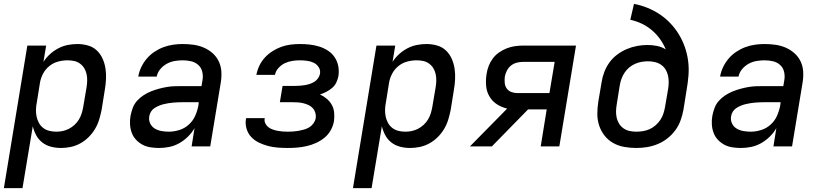

<svg xmlns="http://www.w3.org/2000/svg" viewBox="-26 -755 4246 990"><path d="M-6 215 115 -520H212L198 -436Q212 -458 232 -476Q252 -494 275 -506Q298 -518 323 -523Q348 -528 373 -528Q401 -528 427.5 -520.5Q454 -513 473 -495Q492 -477 503 -452.5Q514 -428 518 -401Q522 -374 520.5 -345.5Q519 -317 514 -289L498 -189Q493 -164 485.5 -139Q478 -114 464.5 -91Q451 -68 431.5 -48.5Q412 -29 388.5 -16Q365 -3 339.5 2.5Q314 8 289 8Q262 8 237 1.5Q212 -5 192.5 -20Q173 -35 161 -57Q149 -79 143 -104L90 215ZM264 -76Q281 -76 297.5 -79.5Q314 -83 329.5 -91Q345 -99 358.5 -111.5Q372 -124 381 -139Q390 -154 395 -170Q400 -186 403 -203L420 -303Q423 -320 423.5 -338Q424 -356 420.5 -372.5Q417 -389 408.5 -403Q400 -417 386.5 -427Q373 -437 356.5 -440.5Q340 -444 322 -444Q298 -444 273.5 -437.5Q249 -431 228.5 -414.5Q208 -398 196 -375Q184 -352 180 -328L164 -228Q160 -209 159.5 -190.5Q159 -172 162.5 -154.5Q166 -137 174.5 -121.5Q183 -106 196.5 -95.5Q210 -85 227.5 -80.5Q245 -76 264 -76Z M795 8Q795 8 795 8Q795 8 795 8H794Q772 8 749.5 4.5Q727 1 708.5 -9Q690 -19 675.5 -34.5Q661 -50 653.5 -70Q646 -90 644.5 -112.5Q643 -135 647 -158Q651 -178 658.5 -198.5Q666 -219 681 -235.5Q696 -252 714.5 -264Q733 -276 753 -284Q773 -292 793.5 -297.5Q814 -303 834.5 -306.5Q855 -310 875.5 -310.5Q896 -311 917 -311H1013L1018 -341Q1022 -363 1017 -384.5Q1012 -406 996.5 -420Q981 -434 960 -439Q939 -444 916 -444Q896 -444 875 -440.5Q854 -437 834.5 -426.5Q815 -416 800.5 -398.5Q786 -381 782 -360H687Q691 -385 702.5 -409Q714 -433 731 -453Q748 -473 770.5 -488Q793 -503 817.5 -512Q842 -521 867 -524.5Q892 -528 916 -528Q945 -528 973 -524Q1001 -520 1026 -509Q1051 -498 1071 -480Q1091 -462 1102.5 -437.5Q1114 -413 1115.5 -384.5Q1117 -356 1112 -327L1058 0H962L977 -94Q963 -70 942.5 -50Q922 -30 898 -16.5Q874 -3 847.5 2.5Q821 8 795 8ZM845 -76Q871 -76 898.5 -84.5Q926 -93 947.5 -112.5Q969 -132 980.5 -158Q992 -184 997 -211L999 -228H917Q905 -228 892.5 -227.5Q880 -227 868 -226Q856 -225 843.5 -223Q831 -221 818.5 -218Q806 -215 794 -210Q782 -205 771 -198Q760 -191 753 -180Q746 -169 744 -157Q740 -137 748 -119.5Q756 -102 771.5 -92.5Q787 -83 806 -79.5Q825 -76 845 -76Z M1458 8Q1432 8 1406 6Q1380 4 1355.5 -2.5Q1331 -9 1308.5 -20Q1286 -31 1269.5 -48.5Q1253 -66 1245.5 -90.5Q1238 -115 1242 -141Q1243 -142 1243 -143.5Q1243 -145 1243 -146H1339Q1339 -146 1339 -145.5Q1339 -145 1339 -145Q1336 -131 1342 -119Q1348 -107 1357.5 -99.5Q1367 -92 1379.5 -87.5Q1392 -83 1405 -80.5Q1418 -78 1431 -77Q1444 -76 1458 -76Q1472 -76 1486 -77Q1500 -78 1514 -80.5Q1528 -83 1542 -87Q1556 -91 1568.5 -98.5Q1581 -106 1590 -118.5Q1599 -131 1602 -145Q1604 -160 1600 -173.5Q1596 -187 1587 -197Q1578 -207 1565.5 -213Q1553 -219 1539 -222.5Q1525 -226 1510.5 -227Q1496 -228 1482 -228H1417L1431 -312H1495Q1508 -312 1520.5 -313Q1533 -314 1545.5 -316Q1558 -318 1570.5 -322Q1583 -326 1594.5 -333Q1606 -340 1614 -351.5Q1622 -363 1624 -375Q1627 -394 1617 -409Q1607 -424 1591.5 -431.5Q1576 -439 1557.5 -441.5Q1539 -444 1521 -444Q1501 -444 1481.5 -441Q1462 -438 1443.5 -429.5Q1425 -421 1410 -404.5Q1395 -388 1392 -369H1296Q1300 -392 1311 -415.5Q1322 -439 1339.5 -458Q1357 -477 1379 -491Q1401 -505 1424.5 -513.5Q1448 -522 1472.5 -525Q1497 -528 1521 -528Q1547 -528 1572.5 -525Q1598 -522 1621.5 -514.5Q1645 -507 1665.5 -493.5Q1686 -480 1699.5 -460Q1713 -440 1718 -415Q1723 -390 1719 -363Q1716 -347 1708.5 -330.5Q1701 -314 1687 -302Q1673 -290 1656.5 -281.5Q1640 -273 1624 -268Q1643 -259 1659 -245.5Q1675 -232 1685 -214Q1695 -196 1697 -174Q1699 -152 1696 -130Q1692 -106 1679 -83Q1666 -60 1646 -44Q1626 -28 1602.5 -17.5Q1579 -7 1554.5 -1.5Q1530 4 1506 6Q1482 8 1458 8Z M1794 215 1915 -520H2012L1998 -436Q2012 -458 2032 -476Q2052 -494 2075 -506Q2098 -518 2123 -523Q2148 -528 2173 -528Q2201 -528 2227.5 -520.5Q2254 -513 2273 -495Q2292 -477 2303 -452.5Q2314 -428 2318 -401Q2322 -374 2320.5 -345.5Q2319 -317 2314 -289L2298 -189Q2293 -164 2285.5 -139Q2278 -114 2264.5 -91Q2251 -68 2231.5 -48.5Q2212 -29 2188.5 -16Q2165 -3 2139.5 2.5Q2114 8 2089 8Q2062 8 2037 1.5Q2012 -5 1992.5 -20Q1973 -35 1961 -57Q1949 -79 1943 -104L1890 215ZM2064 -76Q2081 -76 2097.5 -79.5Q2114 -83 2129.5 -91Q2145 -99 2158.5 -111.5Q2172 -124 2181 -139Q2190 -154 2195 -170Q2200 -186 2203 -203L2220 -303Q2223 -320 2223.5 -338Q2224 -356 2220.5 -372.5Q2217 -389 2208.5 -403Q2200 -417 2186.5 -427Q2173 -437 2156.5 -440.5Q2140 -444 2122 -444Q2098 -444 2073.5 -437.5Q2049 -431 2028.5 -414.5Q2008 -398 1996 -375Q1984 -352 1980 -328L1964 -228Q1960 -209 1959.5 -190.5Q1959 -172 1962.5 -154.5Q1966 -137 1974.5 -121.5Q1983 -106 1996.5 -95.5Q2010 -85 2027.5 -80.5Q2045 -76 2064 -76Z M2397 0 2589 -195Q2560 -202 2536 -217.5Q2512 -233 2497.5 -258Q2483 -283 2480.5 -313Q2478 -343 2483 -374Q2486 -395 2494 -415.5Q2502 -436 2515.5 -454Q2529 -472 2548 -485Q2567 -498 2587.5 -506Q2608 -514 2629.5 -517Q2651 -520 2672 -520H2944L2858 0H2762L2793 -191H2697L2510 0ZM2642 -275H2807L2834 -436H2672Q2656 -436 2639.5 -432Q2623 -428 2609.5 -417.5Q2596 -407 2588 -391.5Q2580 -376 2577 -360Q2575 -344 2576.5 -327.5Q2578 -311 2587 -298.5Q2596 -286 2611 -280.5Q2626 -275 2642 -275Z M3255 8Q3223 8 3192.5 2.5Q3162 -3 3136 -17.5Q3110 -32 3091.5 -55.5Q3073 -79 3063.5 -107.5Q3054 -136 3054 -167.5Q3054 -199 3059 -231L3076 -331Q3080 -358 3090 -384Q3100 -410 3116.5 -433Q3133 -456 3156.5 -473.5Q3180 -491 3206 -502Q3232 -513 3259 -518Q3286 -523 3312 -523Q3338 -523 3362.5 -518Q3387 -513 3407 -500Q3395 -529 3377 -554Q3359 -579 3335.5 -599Q3312 -619 3284 -632.5Q3256 -646 3224 -653L3243 -735Q3280 -728 3314 -714Q3348 -700 3377.5 -680Q3407 -660 3431.5 -634Q3456 -608 3474.5 -577.5Q3493 -547 3505 -513Q3517 -479 3522 -442Q3527 -405 3524 -366.5Q3521 -328 3514 -289L3498 -189Q3493 -162 3483.5 -135Q3474 -108 3456.5 -84Q3439 -60 3415.5 -41.5Q3392 -23 3365 -12Q3338 -1 3310.5 3.5Q3283 8 3255 8ZM3256 -76Q3273 -76 3290.5 -79Q3308 -82 3324.5 -89.5Q3341 -97 3355 -109.5Q3369 -122 3379 -137Q3389 -152 3394.5 -169Q3400 -186 3403 -203L3419 -296Q3422 -314 3422 -332Q3422 -350 3418 -367Q3414 -384 3405 -398Q3396 -412 3382 -421.5Q3368 -431 3350.5 -435Q3333 -439 3315 -439Q3299 -439 3282 -436Q3265 -433 3249 -426Q3233 -419 3219 -407.5Q3205 -396 3195 -381Q3185 -366 3179 -350Q3173 -334 3170 -317L3154 -217Q3151 -199 3150.5 -181.5Q3150 -164 3154 -147Q3158 -130 3167 -116Q3176 -102 3190 -92.5Q3204 -83 3221 -79.5Q3238 -76 3256 -76Z M3795 8Q3795 8 3795 8Q3795 8 3795 8H3794Q3772 8 3749.5 4.5Q3727 1 3708.5 -9Q3690 -19 3675.5 -34.5Q3661 -50 3653.5 -70Q3646 -90 3644.5 -112.5Q3643 -135 3647 -158Q3651 -178 3658.5 -198.5Q3666 -219 3681 -235.5Q3696 -252 3714.5 -264Q3733 -276 3753 -284Q3773 -292 3793.5 -297.5Q3814 -303 3834.5 -306.5Q3855 -310 3875.5 -310.5Q3896 -311 3917 -311H4013L4018 -341Q4022 -363 4017 -384.5Q4012 -406 3996.5 -420Q3981 -434 3960 -439Q3939 -444 3916 -444Q3896 -444 3875 -440.5Q3854 -437 3834.5 -426.5Q3815 -416 3800.5 -398.5Q3786 -381 3782 -360H3687Q3691 -385 3702.5 -409Q3714 -433 3731 -453Q3748 -473 3770.5 -488Q3793 -503 3817.5 -512Q3842 -521 3867 -524.5Q3892 -528 3916 -528Q3945 -528 3973 -524Q4001 -520 4026 -509Q4051 -498 4071 -480Q4091 -462 4102.5 -437.5Q4114 -413 4115.5 -384.5Q4117 -356 4112 -327L4058 0H3962L3977 -94Q3963 -70 3942.5 -50Q3922 -30 3898 -16.5Q3874 -3 3847.5 2.5Q3821 8 3795 8ZM3845 -76Q3871 -76 3898.5 -84.5Q3926 -93 3947.5 -112.5Q3969 -132 3980.5 -158Q3992 -184 3997 -211L3999 -228H3917Q3905 -228 3892.5 -227.5Q3880 -227 3868 -226Q3856 -225 3843.5 -223Q3831 -221 3818.5 -218Q3806 -215 3794 -210Q3782 -205 3771 -198Q3760 -191 3753 -180Q3746 -169 3744 -157Q3740 -137 3748 -119.5Q3756 -102 3771.5 -92.5Q3787 -83 3806 -79.5Q3825 -76 3845 -76Z"/></svg>

Font: Iosevka SS04 Medium Extended
Style: Italic
Weight: 500
Width: 7
Italic angle: -9°
Monospace: yes
Designer: Belleve Invis
Foundry: Belleve Invis
Version: Version 19.0.0; ttfautohint (v1.8.4)